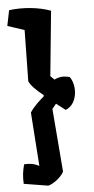

<svg xmlns="http://www.w3.org/2000/svg" viewBox="-66 -940 549 1121"><g transform="rotate(-5 208.0 -379.5)"><path d="M40.5 6.3C29.3 49.3 26.4 75.2 28.3 119.6L170.4 142.6C195.8 137.7 246.1 103 263.2 68.4L233.4 -301.3L256.8 -330.1L310.1 -289.1C379.9 -315.4 390.1 -421.4 351.1 -477.5C317.4 -488.3 287.6 -484.9 260.3 -471.2L237.8 -493.2L275.4 -873.5C206.5 -898.9 114.7 -908.7 31.7 -897.9L13.2 -807.1L111.8 -774.4L106.9 -474.6C118.7 -449.2 146.5 -419.9 189.5 -386.7V-379.4C161.6 -355.5 128.4 -325.7 106.9 -292V-291.5H106.4L128.4 23.4C100.6 8.3 72.3 3.4 40.5 6.3Z"/></g></svg>

Font: Fruktur
Style: Regular
Weight: 400
Designer: Viktoriya Grabowska
Foundry: Viktoriya Grabowska
Version: Version 1.002